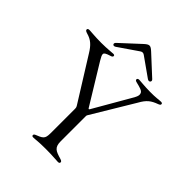

<svg xmlns="http://www.w3.org/2000/svg" viewBox="-256 -1077 1224 1224"><g transform="rotate(45 356.0 -464.5)"><path d="M259.2 5C279.8 5 296.9 0 368.3 0C436.1 0 458.5 4.3 481.2 4.3C491.5 4.3 495.4 0 495.4 -6.4C495.4 -12.1 492.2 -16.7 477.6 -21C424.4 -36.6 400.6 -45.5 400.6 -101.9V-329.5C400.9 -332.7 401.3 -335.2 403.1 -338.4L574.2 -623.2C602.3 -674 625.4 -691.4 673.3 -708.8C682.9 -712.7 687.9 -715.9 687.9 -723C687.9 -729 682.9 -731.9 676.1 -732.2C655.2 -731.9 632.1 -726.6 580.3 -727.3C522.4 -728 497.2 -732.6 477.6 -733C468.4 -732.6 462.7 -728.7 462.7 -722.3C462.7 -716.3 465.9 -712 480.8 -708.8C510.7 -701.3 538.4 -695.3 544 -679.3C548.7 -668.7 547.9 -656.2 535.5 -633.9L386.7 -376.1C383.5 -372.2 381 -372.2 377.8 -376.4L371.1 -387.4L370.4 -388.5L215.9 -641.3C190.7 -685.4 185 -693.5 235.4 -709.5C252.5 -714.1 255.7 -718.8 255.7 -724.8C255.7 -730.5 251.4 -733.3 243.6 -733.3C226.6 -733.3 202.4 -728.3 138.8 -728C74.6 -728.3 48.3 -733 29.8 -733C19.2 -733 13.5 -729.4 13.5 -723C13.5 -715.6 17.8 -711.6 35.2 -706.3C77.1 -695 103.3 -672.2 132.1 -624.3L311.4 -337C317.1 -327.8 318.9 -323.5 318.9 -310.7V-106.5C318.9 -51.5 317.1 -40.1 268.5 -21.3C250.7 -14.2 247.2 -11.4 247.2 -4.3C247.2 1.8 250.7 5 259.2 5ZM206 -794C191.8 -780.9 204.2 -762.8 223 -775.6L354.4 -865.8C365.1 -873.2 375 -873.2 385.3 -865.8L513.8 -774.9C532 -762.1 547.2 -781.2 533.4 -794L404.1 -913.4C376.1 -938.9 366.1 -941.8 335.2 -913.4Z"/></g></svg>

Font: Margiela Serif
Style: Regular
Weight: 400
Designer: Andreas Faust, Stefan Endress
Version: Version 1.002;FEAKit 1.0